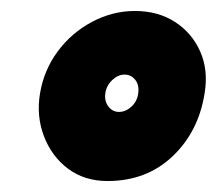

<svg xmlns="http://www.w3.org/2000/svg" viewBox="-20 -722 395 350"><path d="M53 -552Q60 -594 85 -628Q110 -662 147.5 -682Q185 -702 226 -702Q268 -702 299 -682Q330 -662 345 -628Q360 -594 353 -552Q342 -482 294.5 -437Q247 -392 176 -392Q134 -392 104 -414.5Q74 -437 60 -474Q46 -511 53 -552ZM172 -552Q170 -538 177.5 -528Q185 -518 197 -518Q209 -518 219.5 -527.5Q230 -537 232 -552Q234 -567 226.5 -576.5Q219 -586 207 -586Q195 -586 184.5 -576Q174 -566 172 -552Z"/></svg>

Font: Winky Sans Black
Style: Italic
Weight: 900
Italic angle: -8.97852°
Designer: Simon Atzbach
Foundry: typofactur
Version: Version 1.205